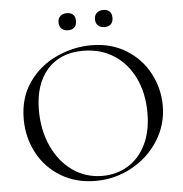

<svg xmlns="http://www.w3.org/2000/svg" viewBox="-56 -853 877 918"><g transform="rotate(-5 383.0 -393.5)"><path d="M49 -312Q49 -415 101 -488.5Q153 -562 234.5 -599Q316 -636 401 -636Q496 -636 568 -591.5Q640 -547 678.5 -474Q717 -401 717 -319Q717 -228 669 -152Q621 -76 540.5 -32Q460 12 366 12Q273 12 200.5 -31.5Q128 -75 88.5 -149.5Q49 -224 49 -312ZM641 -291Q641 -385 606 -458Q571 -531 507.5 -572Q444 -613 359 -613Q249 -613 187 -542Q125 -471 125 -347Q125 -253 160 -175.5Q195 -98 258 -53.5Q321 -9 401 -9Q469 -9 523.5 -42Q578 -75 609.5 -138.5Q641 -202 641 -291ZM255 -758Q255 -777 266.5 -788Q278 -799 298 -799Q318 -799 328.5 -788.5Q339 -778 339 -758Q339 -739 328.5 -728Q318 -717 298 -717Q278 -717 266.5 -728Q255 -739 255 -758ZM430 -758Q430 -777 441.5 -788Q453 -799 473 -799Q493 -799 503.5 -788.5Q514 -778 514 -758Q514 -739 503.5 -728Q493 -717 473 -717Q453 -717 441.5 -728Q430 -739 430 -758Z"/></g></svg>

Font: Cormorant Unicase
Style: Regular
Weight: 400
Designer: Christian Thalmann (Catharsis Fonts)
Foundry: Catharsis Fonts
Version: Version 4.000